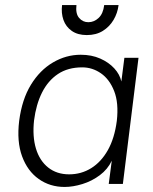

<svg xmlns="http://www.w3.org/2000/svg" viewBox="-20 -729 608 761"><path d="M236 12Q178 12 133.5 -19.5Q89 -51 67.5 -109.5Q46 -168 56 -250Q67 -335 102.5 -393Q138 -451 190 -481.5Q242 -512 300 -512Q343 -512 377 -497Q411 -482 433 -458Q455 -434 461 -406L473 -500H529L467 0H411L423 -92Q407 -58 375.5 -34.5Q344 -11 306.5 0.5Q269 12 236 12ZM254 -38Q302 -38 341.5 -62.5Q381 -87 407.5 -134Q434 -181 443 -250Q451 -321 432.5 -368Q414 -415 380 -438.5Q346 -462 306 -462Q249 -462 209.5 -435.5Q170 -409 146.5 -362Q123 -315 115 -252Q108 -188 122.5 -140Q137 -92 171 -65Q205 -38 254 -38ZM324 -590Q288 -590 264.5 -606.5Q241 -623 231.5 -650Q222 -677 226 -709H283Q279 -675 293.5 -658Q308 -641 330 -641Q353 -641 371 -658Q389 -675 393 -709H450Q446 -677 430 -650Q414 -623 387.5 -606.5Q361 -590 324 -590Z"/></svg>

Font: Inclusive Sans Light
Style: Italic
Weight: 300
Italic angle: -7°
Designer: Olivia King
Foundry: Olivia King
Version: Version 2.004